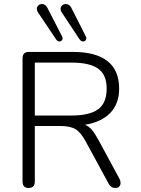

<svg xmlns="http://www.w3.org/2000/svg" viewBox="-20 -928 699 954"><path d="M92 -26V-638Q92 -670 123 -670H343Q456 -670 514 -624.5Q572 -579 572 -488Q572 -412 527.5 -366.5Q483 -321 402 -308Q421 -301 436 -283.5Q451 -266 469 -233L574 -39Q579 -30 579 -19Q579 -8 572.5 -1Q566 6 554 6Q530 6 519 -17L407 -223Q382 -270 355.5 -286Q329 -302 280 -302H153V-26Q153 6 122 6Q92 6 92 -26ZM510 -488Q510 -557 467.5 -587Q425 -617 335 -617H153V-354H335Q425 -354 467.5 -385Q510 -416 510 -488ZM281 -883Q281 -894 289 -901Q297 -908 307 -908Q324 -908 334 -890L406 -748Q409 -742 409 -738Q409 -731 404.5 -726.5Q400 -722 393 -722Q383 -722 375 -733L287 -866Q281 -875 281 -883ZM163 -884Q163 -894 170.5 -901Q178 -908 189 -908Q205 -908 215 -890L288 -748Q291 -742 291 -738Q291 -731 286.5 -726.5Q282 -722 275 -722Q266 -722 259 -732L169 -866Q163 -875 163 -884Z"/></svg>

Font: SN Pro Light
Style: Regular
Weight: 300
Designer: Tobias Whetton
Foundry: Supernotes
Version: Version 1.002